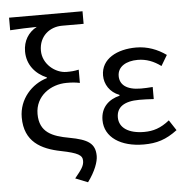

<svg xmlns="http://www.w3.org/2000/svg" viewBox="-63 -858 1101 1125"><g transform="rotate(-5 487.0 -295.5)"><path d="M409 205C454 144 473 89 473 56C473 -18 431 -44 323 -64C223 -82 149 -111 149 -219C149 -325 241 -386 334 -386C362 -386 383 -385 412 -379V-457C383 -451 368 -450 340 -450C274 -450 201 -508 201 -587C201 -673 265 -722 337 -722H464V-796H32V-722C99 -726 129 -727 189 -728C138 -701 108 -652 108 -590C108 -512 156 -456 222 -428V-424C132 -398 55 -315 55 -207C55 -64 151 -14 267 9C366 29 391 44 391 77C391 107 376 127 336 176Z M754 13C830 13 886 -4 952 -54L912 -115C861 -74 816 -60 763 -60C671 -60 616 -97 616 -158C616 -218 660 -250 750 -250C777 -250 803 -249 835 -247V-318C808 -316 788 -315 766 -315C679 -315 642 -350 642 -399C642 -455 694 -484 761 -484C811 -484 855 -467 897 -436L934 -498C884 -534 824 -557 758 -557C647 -557 551 -509 551 -410C551 -359 581 -310 637 -289V-284C575 -269 525 -227 525 -150C525 -49 619 13 754 13Z"/></g></svg>

Font: Source Han Sans KR
Style: Regular
Weight: 400
Designer: Ryoko NISHIZUKA 西塚涼子 (kana, bopomofo & ideographs); Paul D. Hunt (Latin, Greek & Cyrillic); Sandoll Communications 산돌커뮤니
Foundry: Adobe
Version: Version 2.004;hotconv 1.0.118;makeotfexe 2.5.65603